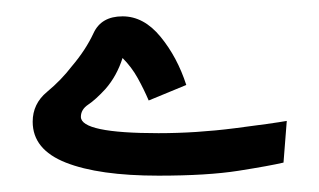

<svg xmlns="http://www.w3.org/2000/svg" viewBox="-20 -209 391 235"><path d="M327 -10 331 -61Q314 -58 267 -52Q220 -46 174 -46Q79 -46 79 -66Q79 -75 88 -81Q97 -87 109 -100Q123 -116 130 -138Q141 -127 148.5 -113.5Q156 -100 162 -86L208 -105Q197 -139 176.5 -164Q156 -189 130 -189Q104 -189 94.5 -168.5Q85 -148 68 -128Q55 -111 37.5 -96.5Q20 -82 20 -60Q20 -26 60.5 -10Q101 6 174 6Q234 6 272 0Q310 -6 327 -10Z"/></svg>

Font: Noto Sans Arabic
Style: Regular
Weight: 400
Designer: Nadine Chahine - Monotype Design Team
Foundry: Monotype Imaging Inc.
Version: Version 1.902